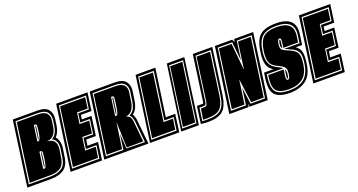

<svg xmlns="http://www.w3.org/2000/svg" viewBox="-65 -937 2572 1381"><g transform="rotate(-20 1221.5 -246.5)"><path d="M-28 0 41 -496H229Q289 -496 312 -467.5Q335 -439 329 -394L322 -346Q319 -324 310 -303.5Q301 -283 287 -269Q300 -255 306.5 -231.5Q313 -208 309 -178L300 -120Q291 -52 253 -26Q215 0 154 0ZM-10 -18H156Q208 -18 241.5 -39.5Q275 -61 283 -120L292 -178Q297 -214 287 -235.5Q277 -257 257 -266Q278 -278 289.5 -299Q301 -320 305 -346L312 -394Q317 -431 297.5 -454.5Q278 -478 227 -478H55ZM0 -27 62 -469H225Q272 -469 290 -448Q308 -427 303 -394L296 -346Q291 -314 274 -291.5Q257 -269 223 -265L222 -263Q253 -263 271 -242.5Q289 -222 283 -178L274 -120Q266 -66 236 -46.5Q206 -27 157 -27ZM153 -287H163Q170 -287 176 -305Q182 -322 185 -347Q187 -360 188 -370.5Q189 -381 190 -390Q192 -407 181 -407H170ZM163 -296 177 -398H179Q183 -398 181 -383L176 -347Q173 -326 170 -311Q167 -296 164 -296ZM125 -87H136Q145 -87 149 -106Q154 -124 158 -151Q160 -164 161 -175Q162 -186 163 -195Q163 -213 153 -213H142ZM135 -96 150 -204H152Q156 -204 154 -189L149 -151Q145 -129 143 -112Q140 -96 137 -96Z M303 0 373 -496H613L594 -360H513L508 -327H582L562 -180H488L481 -135H562L544 0ZM321 -18H530L544 -117H463L474 -198H548L564 -310H490L499 -377H580L595 -478H387ZM331 -27 393 -469H585L574 -386H493L481 -301H555L542 -207H468L454 -108H535L523 -27Z M561 0 630 -496H820Q881 -496 904 -467.5Q927 -439 921 -394L911 -327Q908 -301 897.5 -276Q887 -251 865 -234Q873 -220 879 -194L899 0ZM580 -18H714L730 -134Q731 -133 731 -127.5Q731 -122 732 -113L735 -74Q736 -62 736.5 -48.5Q737 -35 738 -21L879 -18L863 -184Q856 -224 839 -236Q868 -250 879 -274Q890 -298 894 -327L904 -394Q909 -431 889.5 -454.5Q870 -478 818 -478H645ZM589 -27 651 -469H816Q864 -469 882 -448Q900 -427 895 -394L885 -327Q881 -295 865.5 -270Q850 -245 814 -236Q828 -234 838 -225.5Q848 -217 853 -188L869 -27H743L739 -122Q739 -135 738 -158Q737 -181 736.5 -201Q736 -221 736 -223H735L707 -27ZM741 -267H750Q757 -267 763 -279Q765 -285 768 -298.5Q771 -312 774 -333Q777 -353 778.5 -368Q780 -383 781 -391Q782 -407 772 -407H761ZM750 -276 767 -398H770Q774 -398 772 -384L765 -333Q763 -315 761 -303.5Q759 -292 757 -287Q754 -276 751 -276Z M911 0 981 -496H1132L1081 -135H1153L1135 0ZM928 -18H1121L1135 -117H1063L1114 -478H994ZM937 -27 1000 -469H1104L1054 -108H1126L1114 -27Z M1150 0 1220 -496H1354L1285 0ZM1165 -18H1273L1338 -478H1231ZM1173 -27 1236 -469H1329L1267 -27Z M1359 1Q1353 1 1337 0.5Q1321 0 1301 -3L1319 -135H1362Q1369 -135 1370 -144L1419 -496H1568L1519 -146Q1507 -62 1470.5 -30.5Q1434 1 1359 1ZM1343 -17H1362Q1430 -17 1462 -45Q1494 -73 1504 -146L1551 -478H1433L1386 -144Q1384 -127 1379 -122Q1374 -117 1360 -117H1332L1318 -19Q1324 -18 1330 -17.5Q1336 -17 1343 -17ZM1345 -26Q1339 -26 1334.5 -26Q1330 -26 1327 -27L1340 -108H1359Q1377 -108 1383.5 -114.5Q1390 -121 1393 -144L1438 -469H1541L1496 -146Q1486 -78 1456 -52Q1426 -26 1363 -26Z M1518 0 1588 -496H1720L1732 -474L1735 -496H1881L1812 0H1673L1669 -26L1666 0ZM1537 -18H1652L1670 -146L1687 -18H1798L1863 -478H1749L1729 -335L1714 -478H1603ZM1547 -27 1609 -469H1706L1726 -263L1755 -469H1853L1791 -27H1695L1670 -211L1644 -27Z M1981 6Q1901 6 1868.5 -28.5Q1836 -63 1849 -154L1855 -195H1926Q1890 -217 1881.5 -253Q1873 -289 1881 -343Q1889 -401 1907.5 -435Q1926 -469 1962 -484Q1998 -499 2056 -499Q2211 -499 2191 -364L2180 -288H2131Q2157 -271 2165.5 -242.5Q2174 -214 2166 -156Q2155 -68 2106.5 -31Q2058 6 1981 6ZM1983 -12Q2055 -12 2096.5 -44.5Q2138 -77 2150 -156Q2157 -201 2152 -225.5Q2147 -250 2128.5 -265Q2110 -280 2075 -294V-295L2067 -298L2058 -302Q2054 -303 2050 -306H2167L2175 -364Q2192 -481 2053 -481Q1977 -481 1942 -450Q1907 -419 1897 -343Q1889 -291 1900.5 -257.5Q1912 -224 1950 -204Q1965 -196 1976 -190Q1987 -184 1995 -177H1869L1866 -154Q1856 -72 1884 -42Q1912 -12 1983 -12ZM1984 -21Q1917 -21 1890.5 -49Q1864 -77 1875 -154L1877 -168H1995L1990 -135Q1986 -106 1989 -97Q1991 -88 1998 -88Q2006 -88 2011 -96Q2013 -100 2015 -108Q2017 -116 2019 -129Q2022 -154 2016.5 -167Q2011 -180 1996 -189.5Q1981 -199 1954 -212Q1917 -230 1907.5 -261Q1898 -292 1906 -343Q1916 -414 1947.5 -443Q1979 -472 2052 -472Q2181 -472 2166 -364L2159 -315H2047L2048 -326Q2050 -342 2051.5 -353.5Q2053 -365 2053 -373Q2053 -388 2042 -388Q2033 -388 2028.5 -376Q2024 -364 2022 -348Q2018 -317 2032.5 -306Q2047 -295 2072 -286Q2104 -273 2121 -258.5Q2138 -244 2142.5 -220.5Q2147 -197 2141 -156Q2131 -83 2090 -52Q2049 -21 1984 -21ZM2039 -314Q2027 -326 2030 -348Q2031 -355 2032.5 -360.5Q2034 -366 2035 -370Q2037 -379 2041 -379Q2046 -379 2045 -366Q2044 -359 2042.5 -349Q2041 -339 2040 -326ZM1999 -97Q1996 -97 1996 -104Q1996 -107 1996.5 -114.5Q1997 -122 1999 -135L2004 -166Q2008 -158 2010 -149.5Q2012 -141 2010 -129Q2009 -119 2007.5 -112.5Q2006 -106 2005 -103Q2004 -97 1999 -97Z M2161 0 2231 -496H2471L2452 -360H2371L2366 -327H2440L2420 -180H2346L2339 -135H2420L2402 0ZM2179 -18H2388L2402 -117H2321L2332 -198H2406L2422 -310H2348L2357 -377H2438L2453 -478H2245ZM2189 -27 2251 -469H2443L2432 -386H2351L2339 -301H2413L2400 -207H2326L2312 -108H2393L2381 -27Z"/></g></svg>

Font: Alumni Sans Collegiate One SC
Style: Italic
Weight: 400
Italic angle: -8°
Designer: Robert E. Leuschke
Foundry: Robert E. Leuschke
Version: Version 1.100